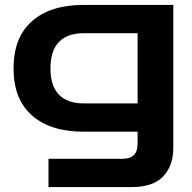

<svg xmlns="http://www.w3.org/2000/svg" viewBox="-20 -535 779 780"><path d="M177 225V110H479Q539 110 539 49V0H319Q185 0 110 -66Q35 -132 35 -257Q35 -383 110 -449Q185 -515 319 -515H684V67Q684 138 643 181.5Q602 225 515 225ZM319 -115H539V-400H319Q254 -400 219.5 -364.5Q185 -329 185 -257Q185 -186 219.5 -150.5Q254 -115 319 -115Z"/></svg>

Font: Zen Dots
Style: Regular
Weight: 400
Designer: Yoshimichi Ohira
Foundry: A-1 Corp ZenFonts
Version: Version 1.000; ttfautohint (v1.8.3)